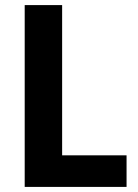

<svg xmlns="http://www.w3.org/2000/svg" viewBox="-20 -734 543 754"><path d="M77 0H477V-124H224V-714H77Z"/></svg>

Font: Noto Sans Georgian SemiCondensed Bold
Style: Regular
Weight: 700
Width: 4
Designer: Monotype Design Team, Akaki Razmadze
Foundry: Google LLC
Version: Version 2.005